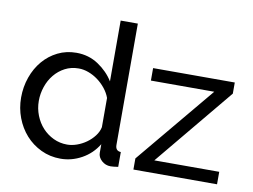

<svg xmlns="http://www.w3.org/2000/svg" viewBox="-79 -845 1280 970"><g transform="rotate(10 561.0 -360.0)"><path d="M286 10Q232 10 186 -12Q140 -34 107 -71Q74 -108 55.5 -157Q37 -206 37 -260Q37 -315 54.5 -364.5Q72 -414 103.5 -451Q135 -488 178.5 -509.5Q222 -531 274 -531Q337 -531 386.5 -498Q436 -465 465 -418V-730H553V-108Q553 -77 581 -76V0Q567 2 558.5 3Q550 4 542 4Q516 4 496.5 -13.5Q477 -31 477 -54V-98Q446 -47 394.5 -18.5Q343 10 286 10ZM307 -66Q331 -66 356.5 -75Q382 -84 404.5 -100Q427 -116 443.5 -137.5Q460 -159 465 -183V-333Q456 -358 438 -380.5Q420 -403 397.5 -419.5Q375 -436 349.5 -445.5Q324 -455 299 -455Q260 -455 228.5 -438.5Q197 -422 174.5 -394.5Q152 -367 140 -331.5Q128 -296 128 -259Q128 -220 142 -184.5Q156 -149 180 -123Q204 -97 236.5 -81.5Q269 -66 307 -66ZM659 -57 993 -458H668V-522H1087V-465L755 -64H1088V0H659Z"/></g></svg>

Font: PTCRaleway Medium
Style: Regular
Weight: 500
Designer: Matt McInerney, Pablo Impallari, Rodrigo Fuenzalida
Foundry: Matt McInerney, Pablo Impallari, Rodrigo Fuenzalida
Version: Version 3.000g; ttfautohint (v1.5) -l 8 -r 28 -G 28 -x 14 -D